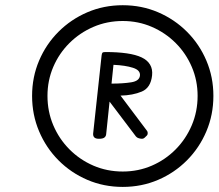

<svg xmlns="http://www.w3.org/2000/svg" viewBox="-20 -1170 838 736"><path d="M359.5 -638Q347 -638 341.8 -643Q336.5 -648 337 -657.5L369.5 -957.5Q370.5 -966 373 -968.2Q375.5 -970.5 384.5 -970.5Q431 -970.5 465.8 -965.5Q500.5 -960.5 522.8 -950Q545 -939.5 555.2 -922.2Q565.5 -905 563 -881Q558 -833.5 523.5 -819Q489 -804.5 442 -803.5L543.5 -668.5Q546.5 -665 546.2 -659.2Q546 -653.5 543.5 -651Q539 -646.5 534.5 -642.2Q530 -638 524.5 -638Q519.5 -638 512.2 -640Q505 -642 501 -647L400 -780.5L387 -656Q386.5 -648 380.5 -643Q374.5 -638 359.5 -638ZM407.5 -849.5Q451.5 -849.5 483 -854.5Q514.5 -859.5 516.5 -880.5Q518.5 -901 489.5 -910.2Q460.5 -919.5 415 -921.5ZM450.5 -453.5Q378 -453.5 315 -480.5Q252 -507.5 204.2 -555.5Q156.5 -603.5 129.8 -666.8Q103 -730 103 -802.5Q103 -874.5 129.8 -937.5Q156.5 -1000.5 204.2 -1048.2Q252 -1096 315 -1123Q378 -1150 450.5 -1150Q523 -1150 586 -1123Q649 -1096 696.8 -1048.2Q744.5 -1000.5 771.2 -937.5Q798 -874.5 798 -802.5Q798 -730 771.2 -666.8Q744.5 -603.5 696.8 -555.5Q649 -507.5 586 -480.5Q523 -453.5 450.5 -453.5ZM450.5 -512.5Q510 -512.5 562 -535Q614 -557.5 653.5 -597.5Q693 -637.5 715.2 -690Q737.5 -742.5 737.5 -802.5Q737.5 -861.5 715.2 -913.5Q693 -965.5 653.5 -1005Q614 -1044.5 562 -1067Q510 -1089.5 450.5 -1089.5Q390.5 -1089.5 338.2 -1067Q286 -1044.5 246.2 -1005Q206.5 -965.5 184.2 -913.5Q162 -861.5 162 -802.5Q162 -742.5 184.2 -690Q206.5 -637.5 246.2 -597.5Q286 -557.5 338.2 -535Q390.5 -512.5 450.5 -512.5Z"/></svg>

Font: Edu NSW ACT Hand
Style: Regular
Weight: 400
Designer: Tina and Corey Anderson, Eben Sorkin, Mirko Velimirovic
Foundry: Sorkin Type Co.
Version: Version 2.000